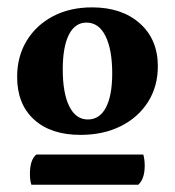

<svg xmlns="http://www.w3.org/2000/svg" viewBox="-20 -757 474 521"><path d="M198.3 -391Q117.8 -391 72.2 -432.8Q26.5 -474.5 26.5 -548.4Q26.5 -603.8 52.4 -646.4Q78.2 -688.9 124 -713Q169.9 -737 229.8 -737Q310.8 -737 359.5 -693.5Q408.3 -650 408.3 -577.2Q408.3 -522.6 381.8 -480.6Q355.3 -438.5 308 -414.8Q260.7 -391 198.3 -391ZM218.5 -432.8Q250.4 -432.8 267.5 -465.3Q284.5 -497.8 284.5 -558Q284.5 -622 266.4 -658.9Q248.3 -695.7 214.5 -695.7Q183.6 -695.7 166.9 -662.8Q150.3 -629.8 150.3 -568.5Q150.3 -504.2 168 -468.5Q185.7 -432.8 218.5 -432.8ZM355.3 -255.7H65.1Q63.6 -260.1 62.4 -267.4Q61.2 -274.7 61.2 -284.8Q61.2 -323.7 78.6 -337.7H368.8Q370.2 -333.4 371.4 -325.6Q372.7 -317.8 372.7 -308.1Q372.7 -271.3 355.3 -255.7Z"/></svg>

Font: Pitagon Serif
Style: Regular
Weight: 400
Designer: Travis Tran
Foundry: Pitagon
Version: Version 1.000;gftools[0.9.26]